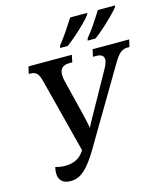

<svg xmlns="http://www.w3.org/2000/svg" viewBox="-134 -1032 980 1142"><g transform="rotate(-15 356.0 -460.5)"><path d="M159 10Q124 10 105 -7.5Q86 -25 86 -58Q86 -75 91 -95Q121 -86 151 -86Q184 -86 212 -97.5Q240 -109 260 -135L271 -150L153 -609Q145 -641 132 -655.5Q119 -670 93 -670H82L92 -714H359L350 -670H334Q301 -670 286.5 -655.5Q272 -641 272 -616Q272 -597 276 -579L330 -361Q336 -334 341 -313Q346 -292 350 -266Q363 -292 374.5 -313Q386 -334 401 -360L523 -579Q533 -597 538.5 -611Q544 -625 544 -636Q544 -670 496 -670H477L487 -714H712L702 -670H689Q665 -670 645.5 -654.5Q626 -639 599 -592L346 -165Q307 -97 276.5 -59Q246 -21 218.5 -5.5Q191 10 159 10ZM475 -784Q502 -816 528.5 -855.5Q555 -895 577 -931H683L680 -921Q666 -903 637.5 -874.5Q609 -846 577 -817.5Q545 -789 520 -771H472ZM305 -784Q331 -817 358 -856.5Q385 -896 407 -931H512L509 -921Q496 -903 467.5 -874.5Q439 -846 406.5 -817.5Q374 -789 349 -771H302Z"/></g></svg>

Font: Noto Serif SemiCondensed Medium
Style: Italic
Weight: 500
Width: 4
Italic angle: -12°
Designer: Monotype Design Team
Foundry: Monotype Imaging Inc.
Version: Version 2.013